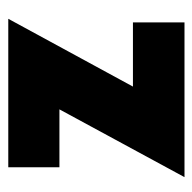

<svg xmlns="http://www.w3.org/2000/svg" viewBox="-21 -454 474 473"><g transform="rotate(-90 216.5 -217.0)"><path d="M407.2 -434.1H41.5V-308.1H184.1L17.1 0H398.4V-127H240.2Z"/></g></svg>

Font: Now Black
Style: Regular
Weight: 400
Designer: Alfredo Marco Pradil
Foundry: Alfredo Marco Pradil
Version: Version 1.200;hotconv 1.0.109;makeotfexe 2.5.65596